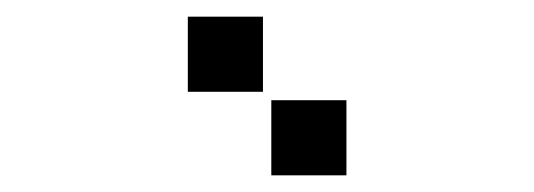

<svg xmlns="http://www.w3.org/2000/svg" viewBox="-20 -815 640 230"><path d="M206 -795Q205 -795 205 -795Q205 -795 205 -794V-706Q205 -705 205 -705Q205 -705 206 -705H294Q295 -705 295 -705Q295 -705 295 -706V-794Q295 -795 295 -795Q295 -795 294 -795ZM306 -695Q305 -695 305 -695Q305 -695 305 -694V-606Q305 -605 305 -605Q305 -605 306 -605H394Q395 -605 395 -605Q395 -605 395 -606V-694Q395 -695 395 -695Q395 -695 394 -695Z"/></svg>

Font: Doto Black
Style: Regular
Weight: 900
Version: Version 1.000